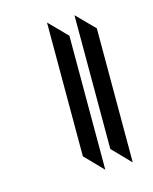

<svg xmlns="http://www.w3.org/2000/svg" viewBox="-92 -610 556 696"><g transform="rotate(-15 186.0 -262.0)"><path d="M151 -45V-547L217 -480V23ZM254 -45V-547L320 -480V23Z"/></g></svg>

Font: Ekushey Bangla Kolom
Style: Bold
Weight: 700
Designer: Al Mamun Sumon
Foundry: Al Mamun Sumon
Version: Version 1.0